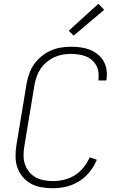

<svg xmlns="http://www.w3.org/2000/svg" viewBox="-20 -991 640 1019"><path d="M260 8Q230 8 200 3Q170 -2 144.5 -16Q119 -30 100.5 -52Q82 -74 72.5 -101Q63 -128 62.5 -159Q62 -190 67 -220L121 -546Q126 -573 135 -599.5Q144 -626 160.5 -649.5Q177 -673 200 -692Q223 -711 249 -722.5Q275 -734 302.5 -738.5Q330 -743 357 -743Q383 -743 408.5 -739.5Q434 -736 457 -727Q480 -718 499 -702.5Q518 -687 530 -666Q542 -645 545.5 -619.5Q549 -594 545 -568Q544 -567 544 -566Q544 -565 544 -564H501Q502 -565 502 -565.5Q502 -566 502 -567Q505 -587 502.5 -607Q500 -627 491 -643.5Q482 -660 467.5 -672.5Q453 -685 435 -692Q417 -699 397 -702Q377 -705 357 -705Q335 -705 312 -701Q289 -697 267.5 -687Q246 -677 227.5 -661.5Q209 -646 195.5 -626Q182 -606 174.5 -584Q167 -562 163 -540L109 -214Q105 -190 105 -165.5Q105 -141 112.5 -119Q120 -97 134.5 -79Q149 -61 169 -50Q189 -39 212.5 -34.5Q236 -30 260 -30Q290 -30 320 -37Q350 -44 376.5 -60.5Q403 -77 423.5 -102.5Q444 -128 456 -156L494 -143Q480 -109 456 -79Q432 -49 400 -29Q368 -9 332 -0.5Q296 8 260 8ZM371 -802 345 -828 502 -971 533 -939Z"/></svg>

Font: Iosevka SS04 XLt Ex
Style: Italic
Weight: 200
Width: 7
Italic angle: -9°
Monospace: yes
Designer: Belleve Invis
Foundry: Belleve Invis
Version: Version 19.0.0; ttfautohint (v1.8.4)